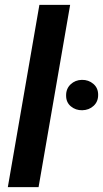

<svg xmlns="http://www.w3.org/2000/svg" viewBox="-20 -770 424 790"><path d="M268.6 -750 138.7 0H12.2L142.1 -750ZM252 -376.5Q251.5 -404.8 270.5 -422.9Q289.6 -440.9 316.9 -441.4Q344.2 -441.9 364 -425Q383.8 -408.2 383.8 -380.4Q384.3 -352.1 365.2 -334.5Q346.2 -316.9 318.4 -316.4Q291.5 -315.9 271.7 -332.3Q252 -348.6 252 -376.5Z"/></svg>

Font: Roboto SemiBold
Style: Italic
Weight: 600
Designer: Christian Robertson
Foundry: Google
Version: Version 3.009; 2024